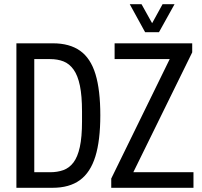

<svg xmlns="http://www.w3.org/2000/svg" viewBox="-20 -893 961 913"><path d="M58 0V-687H232Q311 -687 361 -651.5Q411 -616 434 -540.5Q457 -465 457 -345Q457 -225 433.5 -149Q410 -73 360 -36.5Q310 0 230 0ZM143 -74H218Q253 -74 281 -84Q309 -94 329 -120Q349 -146 359.5 -193.5Q370 -241 370 -315V-363Q370 -437 360 -485.5Q350 -534 330 -562Q310 -590 282 -601Q254 -612 218 -612H143ZM509 0V-44L787 -612H525V-687H894V-644L614 -74H900V0ZM597 -873H653L721 -751H686L753 -873H810L736 -740H670Z"/></svg>

Font: Archivo ExtraCondensed
Style: Regular
Weight: 400
Width: 2
Designer: Hector Gatti
Foundry: Omnibus-Type
Version: Version 2.001